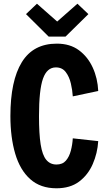

<svg xmlns="http://www.w3.org/2000/svg" viewBox="-20 -1000 579 1034"><path d="M284 14Q198 14 143 -35Q88 -84 62 -172Q36 -260 36 -375Q36 -565 97.5 -665Q159 -765 286 -765Q357 -765 405 -729.5Q453 -694 479.5 -636Q506 -578 509 -510L372 -481Q370 -515 361.5 -551Q353 -587 334 -612Q315 -637 281 -637Q233 -637 211.5 -576.5Q190 -516 190 -375Q190 -279 199 -222Q208 -165 229 -139.5Q250 -114 284 -114Q317 -114 335 -135Q353 -156 361.5 -188.5Q370 -221 372 -255L509 -240Q505 -175 479.5 -116.5Q454 -58 406 -22Q358 14 284 14ZM242 -803 120 -924 179 -980 288 -884 397 -980 456 -924 333 -803Z"/></svg>

Font: Freeman
Style: Regular
Weight: 400
Designer: Vernon Adams, Aoife Mooney, Rodrigo Fuenzalida
Foundry: Rodrigo Fuenzalida
Version: Version 1.000; ttfautohint (v1.8.4.7-5d5b)